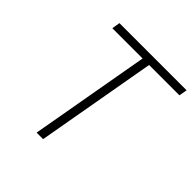

<svg xmlns="http://www.w3.org/2000/svg" viewBox="-184 -836 979 979"><g transform="rotate(45 306.0 -346.5)"><path d="M223.6 0 338.4 -649.4H120.1L127.4 -693.4H611.8L604 -649.4H385.3L270.5 0Z"/></g></svg>

Font: CaskaydiaCove NF ExtraLight
Style: Italic
Weight: 200
Italic angle: -10°
Designer: Aaron Bell
Foundry: Saja Typeworks
Version: Version 2111.001; VTT 6.35;Nerd Fonts 3.2.1